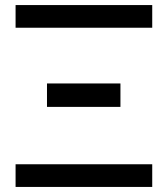

<svg xmlns="http://www.w3.org/2000/svg" viewBox="-20 -738 660 758"><path d="M581 -718V-628.5H41.5V-718ZM581 -89.5V0H41.5V-89.5ZM165.5 -408.5H455.5V-316H165.5Z"/></svg>

Font: Lato 2
Style: Regular
Weight: 500
Designer: Lukasz Dziedzic with Adam Twardoch and Botio Nikoltchev
Foundry: tyPoland Lukasz Dziedzic
Version: Version 2.015; 2015-08-06; http://www.latofonts.com/